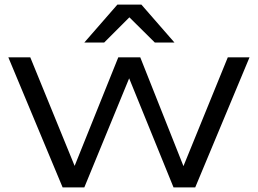

<svg xmlns="http://www.w3.org/2000/svg" viewBox="-20 -811 1116 831"><path d="M587 -563H492L303 -93L111 -563H16L251 0H345L539 -472L731 0H825L1060 -563H966L774 -92ZM345 -627H431L540 -736L650 -627H735L592 -791H488Z"/></svg>

Font: Bounded Light
Style: Regular
Weight: 300
Designer: Vlad Churkin
Version: Version 3.0